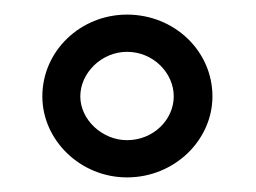

<svg xmlns="http://www.w3.org/2000/svg" viewBox="-20 -810 350 263"><path d="M38 -678C38 -618 90 -567 154 -567C219 -567 271 -618 271 -678C271 -740 219 -790 154 -790C90 -790 38 -740 38 -678ZM90 -678C90 -710 119 -739 154 -739C190 -739 218 -710 218 -678C218 -646 190 -618 154 -618C120 -618 90 -646 90 -678Z"/></svg>

Font: Ampere
Style: Regular
Weight: 400
Version: Version 1